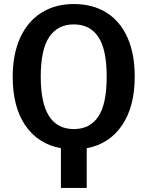

<svg xmlns="http://www.w3.org/2000/svg" viewBox="-20 -726 731 952"><path d="M410 9V206H282V9Q169 -12 106 -103.5Q43 -195 43 -345Q43 -457 80 -538.5Q117 -620 185.5 -663Q254 -706 346 -706Q439 -706 507 -664Q575 -622 611.5 -541Q648 -460 648 -346Q648 -197 585 -104.5Q522 -12 410 9ZM509 -346Q509 -481 467.5 -543Q426 -605 346 -605Q266 -605 224 -542.5Q182 -480 182 -345Q182 -86 346 -86Q426 -86 467.5 -148Q509 -210 509 -346Z"/></svg>

Font: Fira Sans Medium
Style: Regular
Weight: 500
Designer: bBox Type GmbH & Carrois Corporate GbR & Edenspiekermann AG
Foundry: bBox Type GmbH & Carrois Corporate GbR & Edenspiekermann AG
Version: Version 4.301